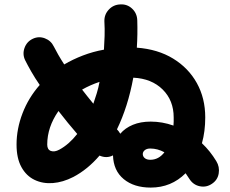

<svg xmlns="http://www.w3.org/2000/svg" viewBox="-20 -832 1040 870"><path d="M663 18Q587 18 540.5 -20.5Q494 -59 492 -128Q463 -113 431 -127Q377 -64 312 -30Q265 -6 219.5 -2.5Q174 1 136.5 -17Q99 -35 77 -75Q55 -115 55 -177Q55 -248 82 -318.5Q109 -389 160 -447Q138 -479 121.5 -508Q105 -537 94 -559Q81 -586 91 -614.5Q101 -643 128 -656Q155 -669 183 -658.5Q211 -648 224 -621Q232 -605 244 -584Q256 -563 271 -540Q310 -563 355.5 -580.5Q401 -598 451 -607Q453 -637 454 -669Q455 -701 453 -735Q452 -766 473 -788.5Q494 -811 525 -812Q556 -814 578.5 -793Q601 -772 602 -740Q603 -709 602.5 -677.5Q602 -646 600 -616Q695 -609 764.5 -566.5Q834 -524 872 -455.5Q910 -387 910 -300Q910 -236 895 -183Q914 -165 930 -145Q946 -125 960 -102Q976 -76 971 -46Q966 -16 940 1Q915 18 885.5 12Q856 6 839 -20L821 -47Q756 18 663 18ZM525 -226Q547 -252 582 -266.5Q617 -281 663 -281Q715 -281 766 -263Q767 -272 767 -281Q767 -290 767 -300Q767 -377 717 -426.5Q667 -476 584 -480Q560 -349 510 -246Q518 -238 525 -226ZM249 -154Q292 -177 330 -225Q309 -249 287.5 -275.5Q266 -302 245 -329Q194 -256 194 -177Q194 -154 210.5 -148Q227 -142 249 -154ZM403 -362Q411 -385 418.5 -409.5Q426 -434 431 -461Q389 -447 352 -426Q365 -410 377.5 -393.5Q390 -377 403 -362ZM661 -108Q699 -108 725 -142Q694 -159 661 -159Q645 -159 636 -151.5Q627 -144 627 -134Q627 -123 636 -115.5Q645 -108 661 -108Z"/></svg>

Font: Zen Maru Gothic Black
Style: Regular
Weight: 900
Designer: Yoshimichi Ohira
Foundry: Positype
Version: Version 1.001